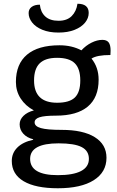

<svg xmlns="http://www.w3.org/2000/svg" viewBox="-20 -802 625 1026"><path d="M571 -531Q571 -516 570 -508Q498 -508 469 -489Q507 -442 507 -376Q507 -281 449 -232.5Q391 -184 279 -184Q218 -184 191.5 -175.5Q165 -167 165 -148Q165 -127 198.5 -117.5Q232 -108 309 -108Q424 -108 486.5 -69Q549 -30 549 41Q549 118 481 161Q413 204 289 204Q170 204 106.5 166.5Q43 129 43 58Q43 16 72.5 -13.5Q102 -43 157 -55V-58Q124 -66 104.5 -87.5Q85 -109 85 -138Q85 -163 105.5 -183Q126 -203 161 -212Q116 -236 90.5 -275.5Q65 -315 65 -364Q65 -460 124.5 -510Q184 -560 298 -560Q364 -560 415 -533Q439 -559 469 -574Q499 -589 527 -589Q550 -589 560.5 -575.5Q571 -562 571 -531ZM409 -372Q409 -435 379.5 -464Q350 -493 285 -493Q222 -493 192 -463.5Q162 -434 162 -372Q162 -253 285 -253Q351 -253 380 -281Q409 -309 409 -372ZM141 47Q141 134 289 134Q371 134 413 112Q455 90 455 47Q455 4 416.5 -16Q378 -36 293 -36Q141 -36 141 47ZM133 -732Q133 -753 149 -765Q165 -777 193 -777Q197 -737 222 -714Q247 -691 293 -691Q338 -691 363 -716Q388 -741 394 -782Q454 -782 454 -733Q454 -705 434.5 -681Q415 -657 378.5 -642.5Q342 -628 293 -628Q242 -628 206 -643Q170 -658 151.5 -682Q133 -706 133 -732Z"/></svg>

Font: Krub Medium
Style: Regular
Weight: 500
Designer: Ekaluck Peanpanawate
Foundry: Cadson Demak Co.,Ltd.
Version: Version 1.000; ttfautohint (v1.6)